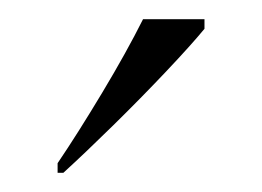

<svg xmlns="http://www.w3.org/2000/svg" viewBox="-20 -786 273 200"><path d="M40 -616Q61 -647 86.5 -689.5Q112 -732 129 -766H193V-756Q179 -739 153 -711.5Q127 -684 98 -655.5Q69 -627 46 -606H40Z"/></svg>

Font: Noto Serif Display Light
Style: Regular
Weight: 300
Designer: Monotype Design Team
Foundry: Monotype Imaging Inc.
Version: Version 2.009